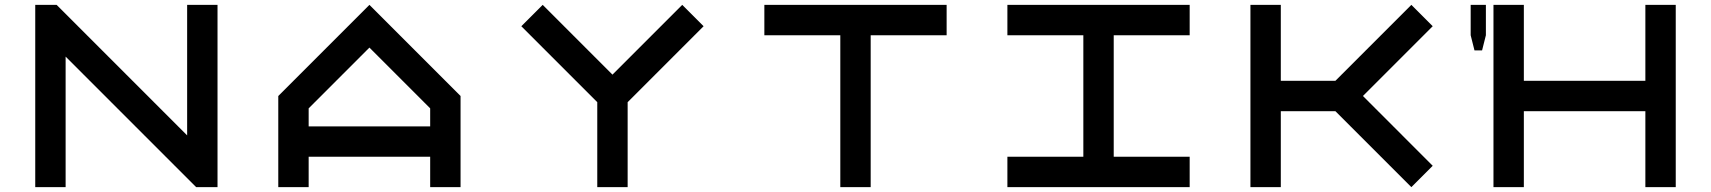

<svg xmlns="http://www.w3.org/2000/svg" viewBox="-20 -770 7040 790"><path d="M250 -537.1V0H125V-750H212.9L750 -212.9V-750H875V0H787.1Z M1875 0H1750V-125H1250V0H1125V-375L1500 -750L1875 -375ZM1750 -250V-324.2L1500 -574.2L1250 -324.2V-250Z M2437.5 -349.6 2125 -662.1 2212.9 -750 2500 -462.9 2787.1 -750 2875 -662.1 2562.5 -349.6V0H2437.5Z M3562.5 -625V0H3437.5V-625H3125V-750H3875V-625Z M4125 0V-125H4437.5V-625H4125V-750H4875V-625H4562.5V-125H4875V0Z M5474.6 -437.5 5787.1 -750 5875 -662.1 5587.9 -375 5875 -87.9 5787.1 0 5474.6 -312.5H5250V0H5125V-750H5250V-437.5Z M6250 -312.5V0H6125V-750H6250V-437.5H6750V-750H6875V0H6750V-312.5ZM6031.2 -750H6093.8V-625L6078.1 -562.5H6046.9L6031.2 -625Z"/></svg>

Font: Xanmono
Style: Regular
Weight: 400
Designer: GGBotNet
Foundry: GGBotNet
Version: 1.00